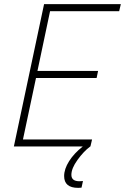

<svg xmlns="http://www.w3.org/2000/svg" viewBox="-20 -708 604 928"><path d="M222 -654 161 -365H454L447 -331H154L91 -34H425L417 0H416Q384 24 354.5 65Q325 106 325 137Q325 168 364 168L381 167L374 199Q367 200 358 200Q290 200 290 143Q290 109 314 71Q338 33 380 0H47L193 -688H564L556 -654Z"/></svg>

Font: Saira Semi Condensed Thin
Style: Italic
Weight: 100
Width: 4
Italic angle: -12°
Designer: Hector Gatti with collaboration of the Omnibus-Type team
Foundry: Omnibus-Type
Version: Version 1.001; ttfautohint (v1.8)